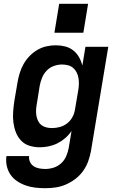

<svg xmlns="http://www.w3.org/2000/svg" viewBox="-20 -766 640 1009"><path d="M218 223Q191 223 165 220Q139 217 115 208.5Q91 200 70 186Q49 172 35 151.5Q21 131 15.5 105.5Q10 80 14 54H133Q131 70 137.5 84.5Q144 99 157 107.5Q170 116 186 119Q202 122 218 122Q240 122 262 115Q284 108 301.5 92Q319 76 328 54.5Q337 33 341 12L356 -78Q342 -57 323 -40.5Q304 -24 282 -13Q260 -2 236 3Q212 8 189 8Q161 8 135 0Q109 -8 91 -27Q73 -46 63.5 -70.5Q54 -95 50.5 -122Q47 -149 49 -177Q51 -205 55 -233L72 -333Q76 -357 83.5 -381.5Q91 -406 103.5 -428.5Q116 -451 134.5 -470.5Q153 -490 176 -503.5Q199 -517 224 -522.5Q249 -528 273 -528Q298 -528 322 -522Q346 -516 364.5 -501.5Q383 -487 395 -466Q407 -445 413 -422L429 -520H549L458 28Q453 55 443.5 81.5Q434 108 417 132Q400 156 376.5 174Q353 192 326.5 203.5Q300 215 272.5 219Q245 223 218 223ZM253 -93Q274 -93 294.5 -98.5Q315 -104 332.5 -117.5Q350 -131 360.5 -150.5Q371 -170 374 -190L391 -290Q394 -307 394.5 -323Q395 -339 392.5 -355Q390 -371 383 -385Q376 -399 364.5 -409Q353 -419 337.5 -423Q322 -427 306 -427Q285 -427 263.5 -419.5Q242 -412 226 -395.5Q210 -379 201.5 -358.5Q193 -338 189 -317L173 -217Q170 -201 169.5 -186Q169 -171 171.5 -157Q174 -143 180.5 -130Q187 -117 198 -108.5Q209 -100 223.5 -96.5Q238 -93 253 -93ZM418 -594H266L291 -746H443Z"/></svg>

Font: Iosevka SS04 Extended Oblique
Style: Bold
Weight: 700
Width: 7
Italic angle: -9°
Monospace: yes
Designer: Belleve Invis
Foundry: Belleve Invis
Version: Version 19.0.0; ttfautohint (v1.8.4)